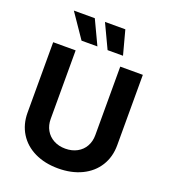

<svg xmlns="http://www.w3.org/2000/svg" viewBox="-165 -1051 1035 1177"><g transform="rotate(20 352.0 -462.0)"><path d="M644.5 -707V-248Q644.5 -171.4 607.9 -112.8Q571.3 -54.2 504.9 -22.2Q438.5 9.8 351.6 9.8Q264.6 9.8 198.5 -22.2Q132.3 -54.2 95.9 -112.8Q59.6 -171.4 59.6 -248V-707H206.1V-259.8Q206.1 -219.2 224.1 -187.3Q242.2 -155.3 275.4 -137.2Q308.6 -119.1 351.6 -119.1Q395 -119.1 428.2 -137.2Q461.4 -155.3 479.2 -187.3Q497.1 -219.2 497.1 -259.8V-707ZM112.3 -932.6H249L323.2 -775.4H219.7ZM315.4 -932.6H448.2L490.2 -775.4H389.6Z"/></g></svg>

Font: Pretendard Std
Style: Bold
Weight: 700
Designer: Base glyphs from Inter by Rasmus Andersson; Hangeul glyphs from Noto Sans CJK(Source Han Sans) by Jang Soo-young and Kan
Foundry: Kil Hyung-jin
Version: Version 1.309